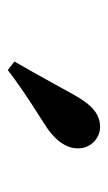

<svg xmlns="http://www.w3.org/2000/svg" viewBox="88 -1002 277 493"><g transform="rotate(90 226.5 -755.5)"><path d="M138 -654 160 -637C191 -661 224 -684 292 -727C340 -756 361 -786 361 -817C361 -852 333 -874 306 -874C273 -874 249 -853 223 -806C181 -730 160 -692 138 -654Z"/></g></svg>

Font: Noto Serif CJK SC Black
Style: Regular
Weight: 900
Designer: Ryoko NISHIZUKA 西塚涼子 (kana & ideographs); Frank Grießhammer (Latin, Greek & Cyrillic); Wenlong ZHANG 张文龙 (bopomofo); San
Foundry: Adobe
Version: Version 2.001;hotconv 1.1.0;makeotfexe 2.6.0